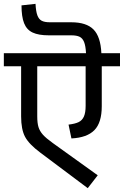

<svg xmlns="http://www.w3.org/2000/svg" viewBox="-40 -966 645 1000"><path d="M585 -621H490V-413Q490 -327 451.5 -288Q413 -249 332 -245L317 -317Q351 -321 369.5 -330Q388 -339 397 -359Q406 -379 406 -415V-621H154V-360Q154 -325 160.5 -304Q167 -283 183.5 -264.5Q200 -246 235 -221L469 -53L417 14L170 -171Q111 -215 90.5 -253.5Q70 -292 70 -360V-621H-20V-689H408Q406 -727 398 -747Q390 -767 374.5 -774.5Q359 -782 331 -782H214Q161 -782 130 -796.5Q99 -811 85.5 -845Q72 -879 72 -938L145 -946Q147 -907 154.5 -886.5Q162 -866 177 -858Q192 -850 220 -850H331Q410 -850 447 -812.5Q484 -775 488 -689H585Z"/></svg>

Font: FiraGOUPP
Style: Medium
Weight: 400
Designer: bBox Type
Foundry: bBox Type GmbH
Version: Version 1.001